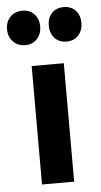

<svg xmlns="http://www.w3.org/2000/svg" viewBox="-73 -705 388 738"><g transform="rotate(-5 120.5 -336.0)"><path d="M59 -457H183V0H59ZM201 -539Q172 -539 155 -558Q138 -577 138 -606Q138 -635 155 -653.5Q172 -672 201 -672Q230 -672 247 -653.5Q264 -635 264 -606Q264 -577 247 -558Q230 -539 201 -539ZM42 -539Q13 -539 -5 -558Q-23 -577 -23 -606Q-23 -635 -5 -653.5Q13 -672 42 -672Q70 -672 87.5 -653.5Q105 -635 105 -606Q105 -577 87.5 -558Q70 -539 42 -539Z"/></g></svg>

Font: Tilda Sans Bold
Style: Regular
Weight: 700
Designer: ParaType Ltd
Foundry: ParaType Ltd
Version: Version 1.009